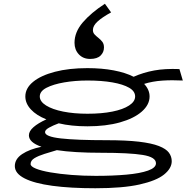

<svg xmlns="http://www.w3.org/2000/svg" viewBox="-20 -831 1040 1023"><path d="M446 -158Q403 -158 364.5 -162Q326 -166 293 -174Q263 -163 241.5 -151Q220 -139 220 -127Q220 -103 304 -93.5Q388 -84 548 -84Q653 -84 720.5 -76Q788 -68 826.5 -53Q865 -38 880 -17.5Q895 3 895 28Q895 66 854 99Q813 132 723.5 152Q634 172 488 172Q355 172 259 159Q163 146 111 119.5Q59 93 59 54Q59 16 98 -10Q137 -36 201 -49Q134 -72 134 -110Q134 -132 158.5 -153.5Q183 -175 227 -195Q174 -216 144.5 -248Q115 -280 115 -317Q115 -361 156.5 -395Q198 -429 272.5 -448.5Q347 -468 446 -468Q523 -468 586 -456Q649 -444 692 -422Q744 -445 801.5 -455.5Q859 -466 936 -463L954 -402Q896 -405 844.5 -401.5Q793 -398 748 -384Q777 -353 777 -317Q777 -273 735.5 -236.5Q694 -200 619.5 -179Q545 -158 446 -158ZM446 -225Q522 -225 579 -236.5Q636 -248 668 -269Q700 -290 700 -317Q700 -345 668 -363.5Q636 -382 579 -392Q522 -402 446 -402Q380 -402 322 -392Q264 -382 228 -363.5Q192 -345 192 -317Q192 -290 225.5 -269Q259 -248 316.5 -236.5Q374 -225 446 -225ZM143 43Q143 56 171.5 67.5Q200 79 249 87.5Q298 96 360.5 101Q423 106 490 106Q581 106 653.5 99.5Q726 93 768.5 78Q811 63 811 39Q811 6 740.5 -5.5Q670 -17 518 -17Q448 -17 388.5 -20.5Q329 -24 283 -31Q249 -21 217 -11Q185 -1 164 11.5Q143 24 143 43ZM539 -811 572 -765Q526 -740 500.5 -717Q475 -694 475 -671Q475 -657 484 -647.5Q493 -638 504.5 -629Q516 -620 525 -608.5Q534 -597 534 -578Q534 -553 516 -535Q498 -517 460 -517Q423 -517 400 -541.5Q377 -566 377 -603Q377 -660 421 -711.5Q465 -763 539 -811Z"/></svg>

Font: Inconsolata UltraExpanded Thin
Style: Regular
Weight: 100
Width: 9
Monospace: yes
Designer: Raph Levien, Cyreal, Brenton Simpson
Foundry: Raph Levien, Cyreal, Google
Version: Version 3.100; ttfautohint (v1.8.4.7-5d5b)